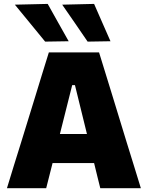

<svg xmlns="http://www.w3.org/2000/svg" viewBox="-20 -988 774 1008"><path d="M16.5 0Q34 -57 53.5 -120.8Q73 -184.5 91 -241L166.5 -486Q187 -552.5 203.2 -605.8Q219.5 -659 236.5 -713H500Q517.5 -656.5 533.8 -603.5Q550 -550.5 570 -486L645 -241Q663.5 -181.5 682.8 -119.2Q702 -57 719.5 0H506.5Q498.5 -32 490.2 -65.5Q482 -99 474 -132H256Q247.5 -98.5 239 -65Q230.5 -31.5 222.5 0ZM359 -541 294.5 -284.5H436.5L373.5 -541ZM217 -769.5Q178.5 -816.5 139 -864.8Q99.5 -913 58 -963.5L230.5 -967.5Q258 -918 285.5 -869.2Q313 -820.5 340.5 -771.5ZM440 -769.5Q408 -816.5 374.8 -864.8Q341.5 -913 306.5 -963.5L474 -967.5Q495.5 -918 516.8 -869.8Q538 -821.5 560 -771.5Z"/></svg>

Font: Commissioner ExtraBold
Style: Regular
Weight: 800
Designer: Kostas Bartsokas
Foundry: Kostas Bartsokas
Version: Version 1.000; ttfautohint (v1.8.3)